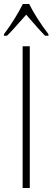

<svg xmlns="http://www.w3.org/2000/svg" viewBox="-29 -947 264 967"><path d="M-9 -767H6C35 -795 33 -795 103 -873C155 -812 180 -785 198 -767H215V-775C176 -825 136 -889 118 -927H86C62 -879 29 -825 -9 -775ZM85 0H121V-714H85Z"/></svg>

Font: Kathrein 37 Thin Condensed
Style: Regular
Weight: 250
Width: 3
Designer: Lazydogs Typefoundry, based on Open Sans by Ascender Corporation
Foundry: Lazydogs Typefoundry
Version: Version 1.003;PS 001.003;hotconv 1.0.88;makeotf.lib2.5.64775